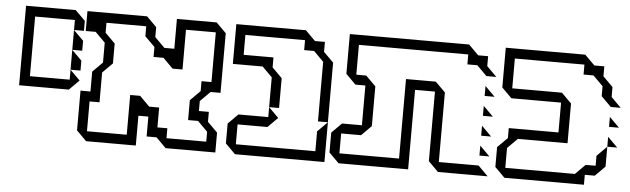

<svg xmlns="http://www.w3.org/2000/svg" viewBox="-42 -726 2841 866"><g transform="rotate(5 1378.5 -292.5)"><path d="M270 -405V-495L315 -450V-405ZM270 -315V-405L315 -360V-315ZM45 -225V-585H270L315 -540V-495H270V-540H90V-270H270V-315L315 -270L270 -225Z M368 -180V-45H548V-225H593L638 -180H683V-90H728V-45H908V-90L863 -135H818V-225L863 -270V-315H908V-540H773V-360H728L683 -405H638V-450L593 -495V-540H413V-495L458 -450V-360L413 -315V-180ZM323 -45V-225H368V-315L413 -360V-450L368 -495H323V-585H593L638 -540V-495L683 -450H728V-585H908L953 -540V-270H908L863 -225V-180H908V-135L953 -90V0H728L683 -45H638V-135H593V0H368Z M1177 -225V-360L1132 -405H997V-585H1312L1357 -540H1402V-495L1447 -450V-180H1402V-450L1357 -495H1312V-540H1042V-450H1177V-405L1222 -360V-225ZM997 -45V-135L1042 -180H1177V-225L1222 -180L1177 -135H1042V-45H1402V-135L1447 -180V0H1042Z M2141 -360V-405L2186 -360ZM2141 -270V-315L2186 -270ZM2141 -180V-225L2186 -180ZM1466 -45V-135L1511 -180H1601V-360H1556L1511 -405V-585H2051L2096 -540H2141V-495L2186 -450H2141L2096 -495H2051V-540H1556V-405H1601L1646 -360V-180L1601 -135H1511V-45H1781V-405H1916L1961 -360V-45H2141L2186 0H1961L1916 -45V-360H1826V0H1511ZM2141 -90V-135L2186 -90Z M2712 -270V-315L2757 -270ZM2217 -45V-135L2262 -180V-225H2487V-360H2262L2217 -405V-585H2577L2622 -540H2667V-495L2712 -450V-405L2757 -360H2712L2667 -405V-450L2622 -495H2577V-540H2262V-405H2487L2532 -360V-180H2307L2262 -135V-45H2577L2622 -90H2667V-135L2712 -180V-90L2667 -45H2622V0H2262ZM2712 -180V-225L2757 -180Z"/></g></svg>

Font: Rubik Iso
Style: Regular
Weight: 400
Designer: Hubert and Fischer, NaN
Foundry: Hubert and Fischer, NaN
Version: Version 2.200